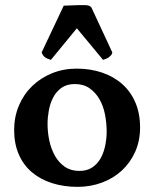

<svg xmlns="http://www.w3.org/2000/svg" viewBox="-20 -715 600 747"><path d="M289 -50Q319 -50 339.5 -64Q360 -78 372 -100Q384 -122 389.5 -149.5Q395 -177 395 -203Q395 -236 388.5 -269.5Q382 -303 367 -329Q352 -355 328.5 -371.5Q305 -388 271 -388Q240 -388 219.5 -373.5Q199 -359 187 -336Q175 -313 170 -285.5Q165 -258 165 -233Q165 -200 172 -167.5Q179 -135 194 -108.5Q209 -82 232.5 -66Q256 -50 289 -50ZM35 -209Q35 -260 53.5 -304Q72 -348 105 -380Q138 -412 182.5 -430Q227 -448 278 -448Q332 -448 377.5 -432.5Q423 -417 456 -387.5Q489 -358 507 -315.5Q525 -273 525 -219Q525 -167 506 -124.5Q487 -82 454 -51.5Q421 -21 376.5 -4.5Q332 12 282 12Q228 12 182.5 -2.5Q137 -17 104 -45Q71 -73 53 -114.5Q35 -156 35 -209ZM312 -695Q319 -695 326.5 -692.5Q334 -690 337 -683L417 -511Q417 -509 415.5 -505.5Q414 -502 410 -498Q404 -492 399.5 -489.5Q395 -487 381 -482L279 -605L178 -482Q161 -487 153.5 -493.5Q146 -500 142 -511L228 -693Q231 -693 243 -693.5Q255 -694 258 -694Q269 -695 282.5 -695Q296 -695 312 -695Z"/></svg>

Font: Lusitana
Style: Bold
Weight: 700
Designer: Ana Paula Megda
Foundry: Ana Paula Megda
Version: Version 1.000; ttfautohint (v1.1) -l 8 -r 50 -G 200 -x 14 -D